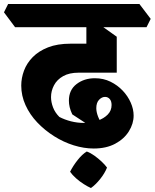

<svg xmlns="http://www.w3.org/2000/svg" viewBox="-76 -675 779 967"><path d="M396 73Q347 73 295.5 57Q244 41 196.5 11Q149 -19 111.5 -58.5Q74 -98 52.5 -145.5Q31 -193 31 -244Q31 -282 45 -319.5Q59 -357 89 -387.5Q119 -418 166 -436.5Q213 -455 280 -455H432L512 -309H320Q273 -309 242 -291.5Q211 -274 196 -245.5Q181 -217 181 -186Q181 -161 191 -134.5Q201 -108 223 -86Q250 -72 281.5 -64Q313 -56 345 -56Q383 -56 415 -67Q447 -78 466.5 -98Q486 -118 486 -146Q486 -166 476.5 -176.5Q467 -187 453 -187Q437 -187 423 -172.5Q409 -158 409 -130Q409 -111 418 -87.5Q427 -64 448 -36L415 -16L288 -99Q279 -118 275 -135Q271 -152 271 -168Q271 -222 309.5 -251.5Q348 -281 402 -281Q445 -281 480.5 -263.5Q516 -246 542 -218.5Q568 -191 582.5 -158Q597 -125 597 -93Q597 -52 573 -13.5Q549 25 504 49Q459 73 396 73ZM512 -309 359 -328V-590L408 -564L512 -490ZM0 -538 -56 -613 -35 -655H626L683 -580L662 -538ZM382 272Q366 265 345.5 252Q325 239 306.5 222.5Q288 206 277 190Q292 160 315 131Q338 102 361 88Q380 95 399.5 109Q419 123 436 139Q453 155 463 169Q452 197 429 226Q406 255 382 272Z"/></svg>

Font: Eczar
Style: Bold
Weight: 700
Designer: Vaibhav Singh
Foundry: Rosetta Type Foundry
Version: Version 2.000